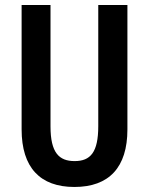

<svg xmlns="http://www.w3.org/2000/svg" viewBox="-20 -734 593 764"><path d="M487 -219V-714H371V-232C371 -128 340 -93 277 -93C215 -93 181 -126 181 -231V-714H66V-219C66 -67 140 10 276 10C414 10 487 -68 487 -219Z"/></svg>

Font: Noto Sans Gurmukhi UI ExtraCondensed SemiBold
Style: Regular
Weight: 600
Width: 2
Designer: Jelle Bosma - Monotype Design Team
Foundry: Monotype Imaging Inc.
Version: Version 2.004